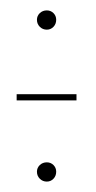

<svg xmlns="http://www.w3.org/2000/svg" viewBox="-20 -426 184 369"><path d="M12 -233V-245H127V-233ZM70 -77Q62 -77 56.5 -82.5Q51 -88 51 -96Q51 -103.5 56.5 -108.8Q62 -114 70 -114Q77.5 -114 82.8 -108.8Q88 -103.5 88 -96Q88 -88 82.8 -82.5Q77.5 -77 70 -77ZM70 -369Q62 -369 56.5 -374.5Q51 -380 51 -388Q51 -395.5 56.5 -400.8Q62 -406 70 -406Q77.5 -406 82.8 -400.8Q88 -395.5 88 -388Q88 -380 82.8 -374.5Q77.5 -369 70 -369Z"/></svg>

Font: Anybody UltraCondensed Thin
Style: Regular
Weight: 100
Width: 1
Designer: Tyler Finck
Foundry: Etcetera Type Company
Version: Version 1.110